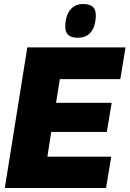

<svg xmlns="http://www.w3.org/2000/svg" viewBox="-20 -936 645 956"><path d="M4 0 116 -700H605L579 -542H278L259 -424H536L512 -279H235L216 -156H534L508 0ZM368 -748Q337 -748 321 -761Q305 -774 305 -804Q305 -832 313.5 -857.5Q322 -883 342 -899.5Q362 -916 394 -916Q425 -916 441 -903Q457 -890 457 -860Q457 -831 448.5 -805.5Q440 -780 420.5 -764Q401 -748 368 -748Z"/></svg>

Font: Georama ExtraCondensed Thin ExtraBold
Style: Italic
Weight: 800
Italic angle: -9°
Version: Version 1.001